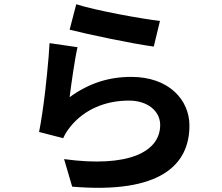

<svg xmlns="http://www.w3.org/2000/svg" viewBox="-20 -824 1040 899"><path d="M729 -726C642 -736 432 -774 337 -804L306 -685C384 -665 599 -619 700 -606L729 -726ZM867 -236C867 -357 770 -464 595 -464C490 -464 397 -435 306 -369C313 -426 330 -548 343 -603L212 -622C210 -582 206 -535 201 -486L200 -475C198 -457 196 -438 194 -420L193 -409C184 -331 173 -256 163 -206L276 -177C285 -197 294 -212 312 -234C375 -310 471 -353 584 -353C671 -353 730 -304 730 -239C730 -112 580 -38 280 -79L318 50C734 85 867 -54 867 -236Z"/></svg>

Font: Glow Sans SC Normal
Style: Bold
Weight: 700
Designer: Ryoko NISHIZUKA (kana, bopomofo & ideographs); Paul D. Hunt (Latin, Greek & Cyrillic); Sandoll Communications, Soo-young
Version: Version 0.93